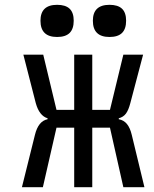

<svg xmlns="http://www.w3.org/2000/svg" viewBox="-20 -777 640 797"><path d="M177.5 -282V-286Q143 -296.5 128.5 -349L77 -550H159.5L214.5 -321H288V-550H363V-321H436.5L492 -550H574L521 -349Q513.5 -320 502.8 -305.5Q492 -291 473 -286V-282Q493.5 -278.5 506.8 -262.5Q520 -246.5 527 -217L579.5 0H492L436.5 -247H363V0H288V-247H214.5L158 0H71L125 -217Q139 -274.5 177.5 -282ZM148 -691Q148 -757 217 -757Q252 -757 269 -740.8Q286 -724.5 286 -691Q286 -657 269 -640.2Q252 -623.5 217 -623.5Q148 -623.5 148 -691ZM365.5 -691Q365.5 -757 434.5 -757Q469.5 -757 486.5 -740.8Q503.5 -724.5 503.5 -691Q503.5 -657 486.5 -640.2Q469.5 -623.5 434.5 -623.5Q365.5 -623.5 365.5 -691Z"/></svg>

Font: JuliaMono
Style: Regular
Weight: 400
Monospace: yes
Designer: cormullion
Foundry: corm
Version: Version 0.055; ttfautohint (v1.8.4)